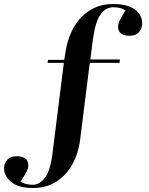

<svg xmlns="http://www.w3.org/2000/svg" viewBox="-111 -764 740 956"><path d="M54 172Q-20 172 -55.5 142Q-91 112 -91 74Q-91 51 -75.5 32.5Q-60 14 -27 14Q2 14 16 26Q30 38 30 59Q30 73 22 89.5Q14 106 -9 141Q18 156 52 156Q87 156 114 119.5Q141 83 152 -13L207 -451H126L128 -466H209L214 -498Q224 -569 254.5 -624.5Q285 -680 335.5 -712Q386 -744 453 -744Q523 -744 560 -717Q597 -690 597 -647Q597 -623 581.5 -604.5Q566 -586 534 -586Q504 -586 490.5 -598Q477 -610 477 -629Q477 -644 484.5 -661Q492 -678 514 -713Q488 -728 454 -728Q416 -728 390 -693Q364 -658 351 -564L339 -468H486L484 -451H336L288 -69Q279 1 248.5 55.5Q218 110 168.5 141Q119 172 54 172Z"/></svg>

Font: Literata 72pt SemiBold
Style: Regular
Weight: 600
Designer: Latin by Veronika Burian and Jose Scaglione. Greek by Irene Vlachou. Cyrillic by Vera Evstafieva.
Foundry: TypeTogether
Version: Version 3.002